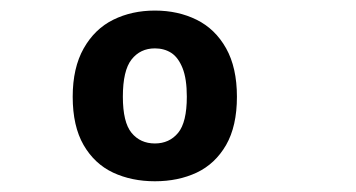

<svg xmlns="http://www.w3.org/2000/svg" viewBox="-20 -792 660 356"><path d="M267.2 -455.9Q224 -455.9 189.6 -472Q155.2 -488.2 135 -523.1Q114.8 -558.1 114.8 -612.6Q114.8 -666.2 135.2 -702.3Q155.6 -738.4 190 -755.4Q224.4 -772.4 267.2 -772.4Q310.1 -772.4 344.5 -755.4Q379 -738.4 399.2 -702.5Q419.3 -666.7 419.3 -612.6Q419.3 -558.1 399.2 -523.1Q379 -488.2 344.8 -472Q310.6 -455.9 267.2 -455.9ZM267.2 -702.3Q240.2 -702.3 224 -681.8Q207.8 -661.3 207.8 -612.7Q207.8 -565.2 224 -545.6Q240.2 -526 267.2 -526Q293.9 -526 310.2 -545.6Q326.4 -565.2 326.4 -612.7Q326.4 -645.8 318.5 -665.7Q310.5 -685.6 297.5 -694Q284.4 -702.3 267.2 -702.3Z"/></svg>

Font: Monaspace Krypton Var
Style: Regular
Weight: 400
Designer: Riley Cran and the Lettermatic Team
Version: Version 1.101 (Monaspace Krypton Var)